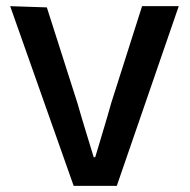

<svg xmlns="http://www.w3.org/2000/svg" viewBox="-20 -573 617 623"><path d="M13 -553 219 30H359L560 -553H441L341 -239C325 -181 306 -121 289 -63H284C267 -120 248 -179 232 -236L132 -549Z"/></svg>

Font: GenEiGothic-pro-SemiBold
Style: Regular
Weight: 500
Designer: Ryoko NISHIZUKA (kana & ideographs); Paul D. Hunt (Latin, Greek & Cyrillic); Wenlong ZHANG (bopomofo); Sandoll Communica
Foundry: Adobe Systems Incorporated; o_tamon
Version: Version 1.000.140830